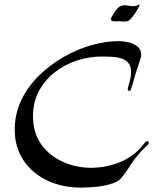

<svg xmlns="http://www.w3.org/2000/svg" viewBox="-20 -837 697 873"><path d="M349 16Q263 16 194.5 -16.5Q126 -49 86.5 -108.5Q47 -168 47 -247Q47 -319 76.5 -381Q106 -443 156.5 -492.5Q207 -542 268.5 -577.5Q330 -613 395.5 -631.5Q461 -650 520 -650Q539 -650 562.5 -645Q586 -640 604 -626.5Q622 -613 622 -587Q622 -577 617 -564L596 -500Q591 -483 586 -465Q581 -447 575 -430Q574 -424 567 -424Q561 -424 561 -432Q561 -437 562 -439Q567 -456 571.5 -473.5Q576 -491 576 -509Q576 -537 563 -551.5Q550 -566 529.5 -572Q509 -578 486 -579Q463 -580 443 -580Q385 -580 329 -561.5Q273 -543 228 -507.5Q183 -472 156.5 -422Q130 -372 130 -309Q130 -234 167 -181.5Q204 -129 265 -101.5Q326 -74 396 -74Q453 -74 509 -93.5Q565 -113 607 -152Q615 -160 622 -168Q629 -176 636 -185Q638 -188 642 -191.5Q646 -195 651 -195Q657 -195 657 -189Q657 -184 653 -179.5Q649 -175 645 -172Q599 -129 566 -75Q550 -49 532 -28.5Q514 -8 482 0Q451 9 416.5 12.5Q382 16 349 16ZM545 -739Q537 -739 529 -740Q521 -741 512 -740H503Q479 -740 486 -756Q498 -780 512 -796.5Q526 -813 545 -813Q557 -813 566.5 -811Q576 -809 585 -809Q603 -809 609 -815Q614 -819 614 -814Q614 -809 604.5 -793Q595 -777 583.5 -762Q572 -747 565 -743Q557 -739 545 -739Z"/></svg>

Font: Tapestry
Style: Regular
Weight: 400
Designer: Robert E. Leuschke
Foundry: Robert E. Leuschke
Version: Version 1.010; ttfautohint (v1.8.4.7-5d5b)